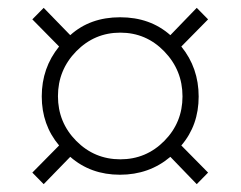

<svg xmlns="http://www.w3.org/2000/svg" viewBox="-20 -597 611 487"><path d="M173.3 -239.7Q219.7 -192.9 285.2 -192.9Q350.6 -192.9 396.7 -239.5Q442.9 -286.1 442.9 -352.5Q442.9 -418.9 396.7 -466.6Q350.6 -514.2 285.2 -514.2Q219.7 -514.2 173.3 -466.8Q127 -419.4 127 -353Q127 -286.6 173.3 -239.7ZM439.9 -228 507.8 -159.2 479 -129.9 412.1 -199.2Q358.4 -153.8 284.2 -153.8Q210 -153.8 158.2 -199.2L90.8 -129.9L62 -159.2L129.9 -228Q85.9 -280.3 85.9 -352.5Q85.9 -424.8 129.9 -479L62 -547.9L90.8 -577.1L158.2 -507.8Q208.5 -553.2 284.7 -553.2Q360.8 -553.2 412.1 -507.8L479 -577.1L507.8 -547.9L439.9 -479Q483.9 -424.8 483.9 -352.1Q483.9 -279.3 439.9 -228Z"/></svg>

Font: OpenSans-Light
Style: Regular
Weight: 300
Foundry: Ascender Corporation
Version: Version 1.10